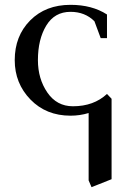

<svg xmlns="http://www.w3.org/2000/svg" viewBox="-20 -472 527 795"><path d="M41 -223Q41 -323 105 -387.5Q169 -452 272 -452Q361 -452 423 -412V-314H397L371 -384Q332 -423 272 -423Q206 -423 171.5 -366Q137 -309 137 -223Q137 -146 176 -89Q215 -32 282 -32Q368 -32 423 -83L442 -63V270L359 303L347 275V-4Q311 7 272 7Q171 7 106 -60Q41 -127 41 -223Z"/></svg>

Font: Dihjauti
Style: Bold
Weight: 700
Designer: T. Christopher White
Version: Version 3.0.0